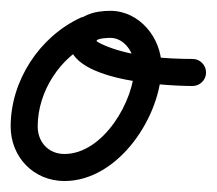

<svg xmlns="http://www.w3.org/2000/svg" viewBox="-35 -305 401 355"><path d="M113.9 -272.2C113.9 -272.2 113.9 -272.2 113.9 -272.2C37.5 -236.7 -15.3 -155.4 -15.3 -71.2C-15.3 -14.7 27.1 29.7 84.2 29.7C184.6 29.7 263.6 -90.9 263.6 -182.5C263.6 -234.6 223.1 -285 169 -285C139.9 -285 107.2 -277.1 96.4 -246.3C96.4 -246.3 96.4 -246.3 96.4 -246.3C96.4 -246.4 96.5 -246.4 96.5 -246.4C64.2 -156 269.9 -146.1 320.9 -146C334.7 -146 346 -157.1 346 -170.9C346 -184.7 334.9 -196 321.1 -196C270.7 -196.1 210.6 -200.4 163.6 -218.9C155.9 -222 142.9 -227.9 143.5 -229.6C143.5 -229.6 143.6 -229.6 143.6 -229.7C143.6 -229.7 143.6 -229.7 143.6 -229.7C145.2 -234.3 165 -235 169 -235C195.2 -235 213.6 -207 213.6 -182.5C213.6 -119 156 -20.3 84.2 -20.3C54.7 -20.3 34.7 -42.1 34.7 -71.2C34.7 -136 76.1 -199.5 134.9 -226.8C147.4 -232.6 152.9 -247.5 147.1 -260C141.2 -272.5 126.4 -278 113.9 -272.2Z"/></svg>

Font: FRB American Cursive Guidelines Semibold
Style: Italic
Weight: 600
Italic angle: -25°
Version: Version 2.0;Modular Font Editor K font №1